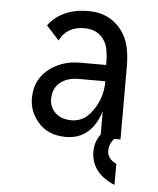

<svg xmlns="http://www.w3.org/2000/svg" viewBox="-53 -593 692 839"><g transform="rotate(5 293.0 -173.5)"><path d="M401.4 -247.6H285.2Q230.5 -247.6 199.2 -218.8Q171.9 -193.4 171.9 -149.9Q171.9 -117.2 193.4 -93.8Q219.7 -64.9 268.1 -64.9Q318.8 -64.9 352.5 -106.9Q401.4 -168 401.4 -247.6ZM489.3 0H461.9Q440.4 22.9 440.4 53.7Q440.4 88.9 480.5 107.9V200.2Q376 156.2 376 61.5Q376 19.5 401.4 -14.2V-115.7Q360.8 9.8 250.5 9.8Q171.4 9.8 127.4 -42Q87.9 -88.4 87.9 -146Q87.9 -232.4 156.7 -280.8Q210.9 -318.8 283.7 -318.8H398.9Q398.9 -387.2 383.8 -416Q355 -470.7 290.5 -470.7Q212.9 -470.7 182.1 -407.2L126 -468.8Q185.1 -546.9 301.8 -546.9Q400.9 -546.9 454.6 -467.8Q489.3 -416.5 489.3 -319.3Z"/></g></svg>

Font: Consola Mono
Style: Book
Weight: 400
Monospace: yes
Version: Version 2.001